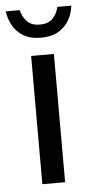

<svg xmlns="http://www.w3.org/2000/svg" viewBox="-50 -694 349 726"><g transform="rotate(-5 124.5 -331.5)"><path d="M81.1 0V-486.8H167.5V0ZM124.5 -552.2Q84.5 -552.2 58.1 -568.1Q31.7 -584 17.8 -609.4Q3.9 -634.8 0 -663.1H53.2Q58.1 -639.6 75 -620.8Q91.8 -602.1 124.5 -602.1Q157.7 -602.1 174.6 -620.8Q191.4 -639.6 195.8 -663.1H249Q246.1 -634.8 231.9 -609.4Q217.8 -584 191.4 -568.1Q165 -552.2 124.5 -552.2Z"/></g></svg>

Font: Varta Medium
Style: Regular
Weight: 500
Designer: Joana Correia, Viktoriya Grabowska, Eben Sorkin
Foundry: Sorkin Type Co.
Version: Version 1.004